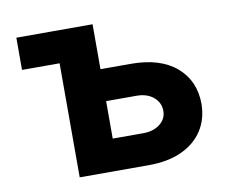

<svg xmlns="http://www.w3.org/2000/svg" viewBox="-65 -625 835 705"><g transform="rotate(-10 352.5 -272.5)"><path d="M37.6 -545.4H177.7V-425.3H37.6ZM272 -258.8V-377.9H435.5Q543.9 -377.9 604.5 -326.2Q664.6 -274.4 665 -188Q664.1 -131.3 637.2 -89.8Q609.9 -47.4 559.1 -23.9Q507.8 0 435.5 0H177.7V-545.4H321.8V-119.1H435.5Q473.6 -119.1 498 -138.2Q522.5 -157.2 522.5 -187Q522.5 -218.3 498 -238.8Q473.6 -258.8 435.5 -258.8Z"/></g></svg>

Font: My Font
Style: Bold
Weight: 500
Designer: Rasmus Andersson
Foundry: rsms
Version: Version 0.001